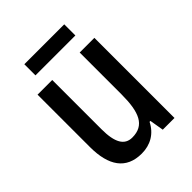

<svg xmlns="http://www.w3.org/2000/svg" viewBox="-199 -796 915 915"><g transform="rotate(-45 258.5 -338.5)"><path d="M393 -687H124V-612H393ZM449 -540H350V-259C350 -138 324 -76 241 -76C189 -76 165 -119 165 -207V-540H66V-187C66 -61 114 10 219 10C277 10 325 -17 352 -71H358L370 0H449Z"/></g></svg>

Font: Noto Sans Thai Cond Med
Style: Regular
Weight: 500
Width: 3
Designer: Monotype Design Team
Foundry: Monotype Imaging Inc.
Version: Version 2.002